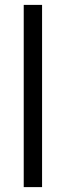

<svg xmlns="http://www.w3.org/2000/svg" viewBox="-20 -765 269 785"><path d="M77 0H152V-745H77Z"/></svg>

Font: Plus Jakarta Sans
Style: Regular
Weight: 400
Designer: Gumpita Rahayu
Foundry: Tokotype
Version: Version 2.004; ttfautohint (v1.8.3)